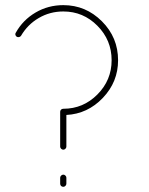

<svg xmlns="http://www.w3.org/2000/svg" viewBox="-20 -720 574 740"><path d="M211.9 -154.8V-286.1V-288.1V-289.1Q211.9 -293.9 215.3 -297.4Q218.8 -300.8 224.1 -300.8Q300.8 -300.8 355.5 -356Q410.2 -411.1 410.2 -487.8Q410.2 -565.4 355.5 -620.6Q300.8 -675.8 224.1 -675.8Q172.4 -675.8 129.4 -650.6Q86.4 -625.5 61 -582Q58.1 -578.1 53.5 -577.1Q48.8 -576.2 44.9 -578.1Q40.5 -581.1 39.3 -585.7Q38.1 -590.3 41 -594.2Q68.4 -643.1 116.9 -671.6Q165.5 -700.2 224.1 -700.2Q310.5 -700.2 372.8 -637.9Q435.1 -575.7 435.1 -487.8Q435.1 -404.3 376.5 -342.8Q317.9 -281.2 235.8 -276.9V-154.8Q235.8 -150.4 232.2 -146.7Q228.5 -143.1 224.1 -143.1Q219.2 -143.1 215.6 -146.7Q211.9 -150.4 211.9 -154.8ZM211.9 -12.2V-35.2Q211.9 -39.6 215.6 -43.2Q219.2 -46.9 224.1 -46.9Q228.5 -46.9 232.2 -43.2Q235.8 -39.6 235.8 -35.2V-12.2Q235.8 -7.3 232.2 -3.7Q228.5 0 224.1 0Q218.8 0 215.3 -3.4Q211.9 -6.8 211.9 -12.2Z"/></svg>

Font: Quicksand
Style: Light
Weight: 300
Designer: Andrew Paglinawan
Foundry: Andrew Paglinawan
Version: 1.002